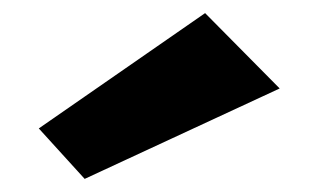

<svg xmlns="http://www.w3.org/2000/svg" viewBox="-20 -860 486 293"><path d="M39.2 -664 109.2 -587 406.8 -725 293 -840Z"/></svg>

Font: Blink
Style: Wide
Weight: 400
Designer: Mew Too
Foundry: Cannot Into Space Fonts
Version: Version 001.000